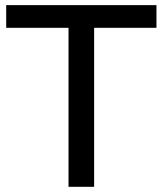

<svg xmlns="http://www.w3.org/2000/svg" viewBox="-20 -720 627 740"><path d="M3.9 -612.8V-700.2H583V-612.8H342.8V0H244.1V-612.8Z"/></svg>

Font: Montserrat Medium
Style: Regular
Weight: 500
Designer: Julieta Ulanovsky
Foundry: Julieta Ulanovsky
Version: Version 7.200